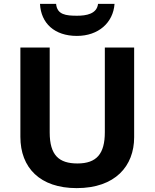

<svg xmlns="http://www.w3.org/2000/svg" viewBox="-20 -959 796 989"><path d="M570 -939H485C479 -887 424 -878 377 -878C320 -878 274 -883 269 -939H186C191 -839 261 -774 376 -774C487 -774 563 -842 570 -939ZM671 -252V-714H520V-278C520 -167 478 -117 379 -117C284 -117 236 -159 236 -277V-714H85V-254C85 -95 186 10 375 10C574 10 671 -104 671 -252Z"/></svg>

Font: Noto Sans Adlam
Style: Bold
Weight: 700
Designer: Mark Jamra, Neil Patel
Foundry: JamraPatel LLC
Version: Version 3.001